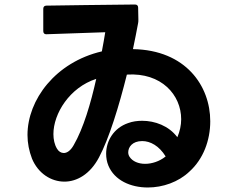

<svg xmlns="http://www.w3.org/2000/svg" viewBox="-20 -787 1040 852"><path d="M122 -83C149 -18 206 19 266 19C321 19 380 -14 419 -88C464 -172 508 -316 543 -456C697 -466 784 -365 784 -258C784 -231 778 -204 767 -178C729 -229 667 -251 611 -251C589 -251 568 -248 549 -241C484 -219 451 -161 451 -105C451 -87 454 -69 461 -52C488 13 559 45 636 45C702 45 772 21 821 -26C882 -81 913 -164 913 -249C913 -405 805 -565 570 -569C579 -610 586 -649 593 -685C594 -690 594 -694 594 -700V-702L593 -753C593 -762 588 -767 579 -767C444 -766 263 -763 186 -762C177 -762 172 -757 172 -748V-649C172 -640 177 -635 185 -635L447 -644C443 -619 438 -590 432 -559C226 -511 102 -344 102 -188C102 -152 109 -117 122 -83ZM217 -192C217 -283 289 -399 407 -437C383 -329 350 -217 307 -143C293 -118 277 -108 263 -108C251 -108 240 -115 233 -127C222 -145 217 -168 217 -192ZM549 -111C549 -134 567 -161 611 -161C647 -161 686 -140 715 -93L714 -92C688 -71 654 -60 624 -60C594 -60 568 -71 555 -91C551 -97 549 -104 549 -111Z"/></svg>

Font: LINE Seed JP_OTF Bold
Style: Regular
Weight: 700
Designer: LINE & Fontrix & Fontworks
Version: Version 1.009